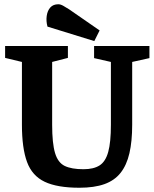

<svg xmlns="http://www.w3.org/2000/svg" viewBox="-20 -864 724 902"><path d="M353 18Q249 18 190 -10Q131 -38 107 -103Q83 -168 83 -278V-573L4 -592V-648H299V-592L225 -573V-278Q225 -191 238.5 -145.5Q252 -100 284 -84.5Q316 -69 372 -69Q420 -69 448 -87Q476 -105 488.5 -150.5Q501 -196 501 -278V-573L422 -591V-648H682V-591L601 -573V-278Q601 -200 588 -144Q575 -88 546.5 -52Q518 -16 470.5 1Q423 18 353 18ZM423 -671 203 -739Q196 -765 199.5 -789.5Q203 -814 216.5 -829Q230 -844 254 -844Q265 -844 278.5 -836Q292 -828 305 -820L448 -721Z"/></svg>

Font: Faustina
Style: Bold
Weight: 700
Designer: Alfonso Garcia
Foundry: http://www.omnibus-type.com
Version: Version 1.200